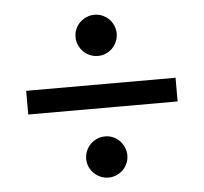

<svg xmlns="http://www.w3.org/2000/svg" viewBox="-43 -566 636 599"><g transform="rotate(-5 275.0 -266.0)"><path d="M508.8 -229H41V-303.2H508.8ZM273.9 -140.1Q287.1 -140.1 298.8 -135Q310.5 -129.9 319.1 -121.1Q327.6 -112.3 332.8 -100.3Q337.9 -88.4 337.9 -75.2Q337.9 -62 332.8 -50.3Q327.6 -38.6 319.1 -30Q310.5 -21.5 298.8 -16.4Q287.1 -11.2 273.9 -11.2Q260.3 -11.2 248.5 -16.4Q236.8 -21.5 228 -30Q219.2 -38.6 214.1 -50.3Q209 -62 209 -75.2Q209 -88.4 214.1 -100.3Q219.2 -112.3 228 -121.1Q236.8 -129.9 248.5 -135Q260.3 -140.1 273.9 -140.1ZM273.9 -392.1Q260.3 -392.1 248.5 -397.2Q236.8 -402.3 228 -411.1Q219.2 -419.9 214.1 -431.6Q209 -443.4 209 -457Q209 -470.2 214.1 -481.9Q219.2 -493.7 228 -502.2Q236.8 -510.7 248.5 -515.9Q260.3 -521 273.9 -521Q287.1 -521 298.8 -515.9Q310.5 -510.7 319.1 -502.2Q327.6 -493.7 332.8 -481.9Q337.9 -470.2 337.9 -457Q337.9 -443.4 332.8 -431.6Q327.6 -419.9 319.1 -411.1Q310.5 -402.3 298.8 -397.2Q287.1 -392.1 273.9 -392.1Z"/></g></svg>

Font: Code New Roman
Style: Regular
Weight: 400
Monospace: yes
Designer: Sam Radian
Foundry: Code New Roman
Version: Version 2.00 November 29, 2014